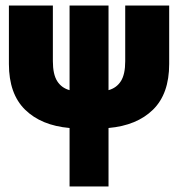

<svg xmlns="http://www.w3.org/2000/svg" viewBox="-20 -670 640 690"><path d="M230 0V-210Q128 -219 70 -276Q12 -333 12 -440V-650H170V-450Q170 -403 185.5 -378.5Q201 -354 230 -346V-650H370V-346Q399 -354 414.5 -378.5Q430 -403 430 -450V-650H588V-440Q588 -333 530 -276Q472 -219 370 -210V0Z"/></svg>

Font: Source Code Pro Black
Style: Regular
Weight: 900
Monospace: yes
Designer: Paul D. Hunt, Teo Tuominen
Foundry: Adobe Systems Incorporated
Version: Version 2.030;PS 1.000;hotconv 16.6.51;makeotf.lib2.5.65220